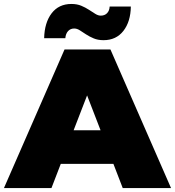

<svg xmlns="http://www.w3.org/2000/svg" viewBox="-39 -950 884 970"><path d="M-19 0 287 -700H519L825 0H581L534 -122H268L221 0ZM469 -292 401 -468 333 -292ZM484 -747Q456 -747 434.5 -756Q413 -765 395.5 -776.5Q378 -788 364 -797Q350 -806 336 -806Q317 -806 305 -793Q293 -780 291 -757H184Q186 -836 222 -883Q258 -930 322 -930Q350 -930 371.5 -921Q393 -912 410.5 -900.5Q428 -889 442.5 -880Q457 -871 470 -871Q490 -871 502 -883.5Q514 -896 515 -917H622Q621 -841 584.5 -794Q548 -747 484 -747Z"/></svg>

Font: Montserrat Thin Black
Style: Regular
Weight: 900
Version: Version 9.000